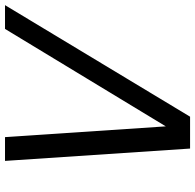

<svg xmlns="http://www.w3.org/2000/svg" viewBox="-26 -734 760 747"><g transform="rotate(-90 353.5 -360.0)"><path d="M149.5 0H273.5L707.5 -720H615L235.9 -94.5L194 -720H101.5Z"/></g></svg>

Font: Manrope
Style: MediumItalic
Weight: 500
Italic angle: -15°
Designer: Mikhail Sharanda
Foundry: Mikhail Sharanda
Version: Version 4.502;hotconv 1.0.109;makeotfexe 2.5.65596